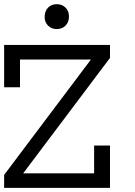

<svg xmlns="http://www.w3.org/2000/svg" viewBox="-20 -910 655 930"><path d="M0 -62.8 420.5 -621.8H76.9V-487.2H0V-692.3H512.8V-629.5L92.3 -70.5H435.9V-205.1H512.8V0H0ZM196.2 -826.9Q196.2 -856.4 212.8 -873.1Q229.5 -889.7 255.1 -889.7Q280.8 -889.7 297.4 -873.1Q314.1 -856.4 314.1 -830.8Q314.1 -802.6 297.4 -785.9Q280.8 -769.2 255.1 -769.2Q229.5 -769.2 212.8 -785.9Q196.2 -802.6 196.2 -826.9Z"/></svg>

Font: Slabo 13px
Style: Regular
Weight: 400
Designer: John Hudson
Foundry: Tiro Typeworks Ltd.
Version: Version 1.02 Build 005a